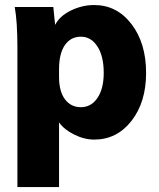

<svg xmlns="http://www.w3.org/2000/svg" viewBox="-20 -550 636 770"><path d="M216.8 -59.1V200.2H49.8V-359.9Q49.8 -462.9 39.1 -522H193.8Q194.3 -515.6 197 -489.5Q199.7 -463.4 201.2 -450.2Q218.3 -484.9 263.4 -507.3Q308.6 -529.8 357.9 -529.8Q448.7 -529.8 507.3 -453.4Q565.9 -377 565.9 -257.8Q565.9 -140.1 507.3 -65.2Q448.7 9.8 357.9 9.8Q317.9 9.8 277.6 -10.3Q237.3 -30.3 216.8 -59.1ZM216.8 -272V-242.2Q216.8 -183.1 240.7 -151.6Q264.6 -120.1 304.2 -120.1Q345.7 -120.1 370.8 -157.2Q396 -194.3 396 -257.8Q396 -324.2 370.8 -363.5Q345.7 -402.8 304.2 -402.8Q263.7 -402.8 240.2 -369.1Q216.8 -335.4 216.8 -272Z"/></svg>

Font: LT Superior Black
Style: Regular
Weight: 900
Designer: Daniel Lyons
Foundry: LyonsType
Version: Version 2.005